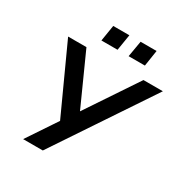

<svg xmlns="http://www.w3.org/2000/svg" viewBox="-203 -1061 1160 1216"><g transform="rotate(30 376.5 -453.0)"><path d="M138 0 295 -235 293 -195 60 -705H194L368 -319H353L611 -705H753L282 0ZM454 -789 474 -906H591L573 -789ZM255 -789 274 -906H392L373 -789Z"/></g></svg>

Font: Nunito Sans 10pt
Style: Bold Italic
Weight: 700
Italic angle: -9°
Designer: Vernon Adams
Foundry: Vernon Adams
Version: Version 3.101;gftools[0.9.27]